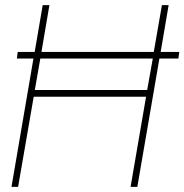

<svg xmlns="http://www.w3.org/2000/svg" viewBox="-20 -731 721 751"><path d="M608.4 -527.8H681.2L677.7 -502H603.5L517.1 0H490.7L551.3 -352.5H111.8L50.8 0H24.9L110.8 -502H45.9L49.3 -527.8H115.7L147 -710.9H173.3L142.1 -527.8H581.5L613.3 -710.9H639.6ZM116.2 -378.9H555.7L577.6 -502H137.7Z"/></svg>

Font: Roboto Thin
Style: Italic
Weight: 250
Italic angle: -12°
Designer: Google
Version: Version 2.134; 2016